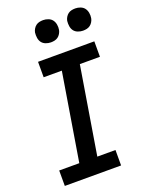

<svg xmlns="http://www.w3.org/2000/svg" viewBox="-173 -1038 857 1122"><g transform="rotate(-20 255.0 -477.0)"><path d="M29 0V-96H154L243 -639H130V-735H480V-639H355L266 -96H379V0ZM440 -816Q424 -816 408.5 -822Q393 -828 384 -840Q375 -852 372.5 -868.5Q370 -885 372 -902Q374 -913 380.5 -924Q387 -935 396.5 -942Q406 -949 417.5 -951.5Q429 -954 441 -954Q457 -954 472.5 -948Q488 -942 497 -930Q506 -918 509 -901.5Q512 -885 509 -868Q507 -857 500.5 -846Q494 -835 484.5 -828Q475 -821 463.5 -818.5Q452 -816 440 -816ZM240 -816Q224 -816 208.5 -822Q193 -828 184 -840Q175 -852 172.5 -868.5Q170 -885 172 -902Q174 -913 180.5 -924Q187 -935 196.5 -942Q206 -949 217.5 -951.5Q229 -954 241 -954Q257 -954 272.5 -948Q288 -942 297 -930Q306 -918 309 -901.5Q312 -885 309 -868Q307 -857 300.5 -846Q294 -835 284.5 -828Q275 -821 263.5 -818.5Q252 -816 240 -816Z"/></g></svg>

Font: Iosevka SS18
Style: Bold Italic
Weight: 700
Italic angle: -9°
Monospace: yes
Designer: Belleve Invis
Foundry: Belleve Invis
Version: Version 25.1.1; ttfautohint (v1.8.4)